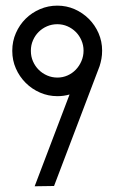

<svg xmlns="http://www.w3.org/2000/svg" viewBox="-20 -651 396 671"><path d="M328.1 -419.9 168.9 -1 101.1 0 223.1 -320.8Q202.6 -314.9 180.7 -314.9Q148.4 -314.9 119.9 -327.4Q91.3 -339.8 69.6 -361.6Q47.9 -383.3 35.4 -411.9Q22.9 -440.4 22.9 -472.7V-474.1Q22.9 -506.8 35.6 -535.6Q48.3 -564.5 69.8 -585.7Q91.3 -606.9 119.9 -619.1Q148.4 -631.3 180.2 -631.3Q212.4 -631.3 240.7 -618.9Q269 -606.4 290.5 -585Q312 -563.5 324.5 -534.9Q336.9 -506.3 336.9 -474.1Q336.9 -459 334.5 -445.6Q332 -432.1 328.1 -419.9ZM272 -474.1Q272 -493.2 264.6 -510Q257.3 -526.9 244.9 -539.3Q232.4 -551.8 215.8 -559.1Q199.2 -566.4 180.2 -566.4Q161.1 -566.4 144.3 -559.1Q127.4 -551.8 115 -539.3Q102.5 -526.9 95.2 -510Q87.9 -493.2 87.9 -474.1V-472.7Q87.9 -453.6 95.2 -436.8Q102.5 -419.9 115.2 -407.2Q127.9 -394.5 144.8 -387.2Q161.6 -379.9 180.7 -379.9Q199.2 -379.9 215.8 -387.2Q232.4 -394.5 244.9 -407.5Q257.3 -420.4 264.6 -437.5Q272 -454.6 272 -474.1Z"/></svg>

Font: Fibel Vienna LRS
Style: Regular
Weight: 400
Designer: Peter Wiegel
Foundry: Peter Wioegel
Version: Version 000.000